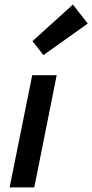

<svg xmlns="http://www.w3.org/2000/svg" viewBox="-20 -820 404 840"><path d="M22 0 121 -491H228L130 0ZM170 -579 122 -640 299 -800 364 -717Z"/></svg>

Font: Source Sans Pro SemiBold
Style: Italic
Weight: 600
Italic angle: -11°
Designer: Paul D. Hunt
Foundry: Adobe Systems Incorporated
Version: Version 1.095;hotconv 1.0.109;makeotfexe 2.5.65596